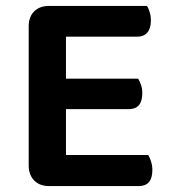

<svg xmlns="http://www.w3.org/2000/svg" viewBox="-20 -627 580 649"><path d="M146 2Q114 2 95.5 -17Q77 -36 77 -68V-538Q77 -570 95.5 -588.5Q114 -607 146 -607H477Q482 -599 486 -586Q490 -573 490 -557Q490 -531 478 -517Q466 -503 445 -503H203V-361H447Q452 -353 456.5 -340.5Q461 -328 461 -312Q461 -258 415 -258H203V-103H481Q486 -95 490.5 -81.5Q495 -68 495 -52Q495 2 449 2H146Z"/></svg>

Font: Baloo 2 SemiBold
Style: Regular
Weight: 600
Designer: Sarang Kulkarni and Ek Type
Foundry: Ek Type
Version: Version 1.640;hotconv 1.0.111;makeotfexe 2.5.65597; ttfautoh